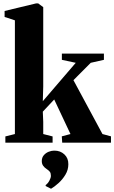

<svg xmlns="http://www.w3.org/2000/svg" viewBox="-20 -838 672 1128"><path d="M11.5 0V-36.5L67.5 -50.5V-718.5L7 -738.5V-773.5L192 -818H204.5L234 -796V-330L231.5 -243.5L425 -469L343.5 -486.5V-523H590.5V-486.5L513 -469L411.5 -367L582 -50.5L632 -37V0H345.5L343 -37L394 -50.5L298.5 -253.5L231.5 -182L234 -122V-50.5L289 -36.5V0ZM381.5 127Q381.5 160 364.2 188.5Q347 217 323.2 238.2Q299.5 259.5 280.5 270.5H279L248.5 255L248 249.5Q261.5 239.5 270.2 223.2Q279 207 279 195Q279 179.5 273 171.5Q267 163.5 253.5 154.5Q241.5 147 233.5 135.8Q225.5 124.5 225.5 108.5Q225.5 87.5 237.5 73.8Q249.5 60 266.2 53.5Q283 47 297 47H300.5Q334.5 47 358.2 69Q382 91 381.5 127Z"/></svg>

Font: Merriweather 96pt Black
Style: Regular
Weight: 900
Version: Version 2.100